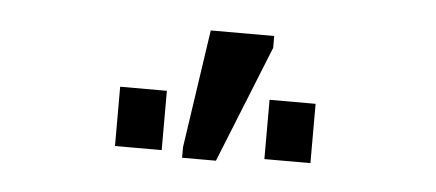

<svg xmlns="http://www.w3.org/2000/svg" viewBox="-29 -829 658 290"><g transform="rotate(5 300.0 -684.5)"><path d="M254.4 -586.4V-602.5L280.8 -781.7H377V-763.7L305.7 -586.4ZM378.4 -595.2V-685.1H448.2V-595.2ZM151.9 -595.2V-685.1H222.7V-595.2Z"/></g></svg>

Font: Cousine
Style: Regular
Weight: 400
Monospace: yes
Designer: Steve Matteson
Foundry: Monotype Imaging Inc.
Version: Version 1.21